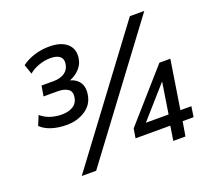

<svg xmlns="http://www.w3.org/2000/svg" viewBox="-122 -872 1144 1038"><g transform="rotate(-20 450.0 -352.5)"><path d="M200 -278Q151 -278 112.5 -290.5Q74 -303 51 -326L74 -381Q96 -361 127 -350.5Q158 -340 195 -340Q233 -340 258.5 -356Q284 -372 289 -405Q294 -437 273 -451.5Q252 -466 213 -466H133L143 -525H212Q251 -525 275.5 -541.5Q300 -558 305 -589Q310 -617 293 -632.5Q276 -648 237 -648Q205 -648 171 -636Q137 -624 114 -604L95 -660Q126 -683 167 -696Q208 -709 253 -709Q321 -709 355.5 -678Q390 -647 382 -594Q376 -556 346.5 -529Q317 -502 278 -493L280 -502Q324 -496 346.5 -467.5Q369 -439 361 -393Q353 -339 307 -308.5Q261 -278 200 -278ZM263 9H180L720 -714H803ZM710 0 723 -83H523L532 -137L784 -423H847L803 -143H866L857 -83H794L780 0ZM735 -143 766 -342H780L591 -128L589 -143Z"/></g></svg>

Font: Mulish ExtraLight Medium
Style: Italic
Weight: 500
Italic angle: -9°
Version: Version 3.603